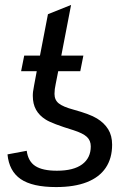

<svg xmlns="http://www.w3.org/2000/svg" viewBox="-20 -756 540 786"><path d="M439 -163.6Q439 -107.9 412.8 -69.1Q386.7 -30.3 335.7 -10.3Q284.7 9.8 209.5 9.8Q112.3 9.8 64.7 -22.9Q17.1 -55.7 10.7 -124L89.4 -138.7Q95.2 -95.2 124.8 -76.2Q154.3 -57.1 212.9 -57.1Q281.2 -57.1 316.4 -83.3Q351.6 -109.4 351.6 -156.7Q351.6 -180.7 335.7 -195.6Q319.8 -210.4 281.7 -222.7Q192.4 -250 167 -266.6Q141.1 -282.7 127.7 -306.4Q114.3 -330.1 114.3 -363.8Q114.3 -367.7 114.5 -372.1Q114.7 -376.5 115.2 -380.4Q115.7 -384.3 119.4 -405.3Q123 -426.3 130.4 -464.4H66.4L79.1 -528.3H143.6L176.3 -697.8L271 -735.8L231 -528.3H321.3L308.6 -464.4H218.3L208 -412.1Q203.1 -390.6 203.1 -371.6Q203.1 -346.7 220.5 -332.8Q237.8 -318.8 281.2 -307.1Q314.5 -297.9 338.1 -289.1Q361.8 -280.3 377 -271Q406.7 -252.9 422.9 -226.8Q439 -200.7 439 -163.6Z"/></svg>

Font: Arimo
Style: Italic
Weight: 400
Italic angle: -12°
Designer: Steve Matteson
Foundry: Monotype Imaging Inc.
Version: Version 1.33